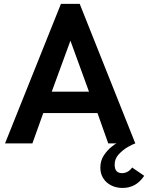

<svg xmlns="http://www.w3.org/2000/svg" viewBox="-20 -726 750 972"><path d="M665 0H528L473.5 -153.5H199L144 0H5.5L288.5 -706.5H383.5ZM430.5 -262 336.5 -520 242 -262ZM600.5 225.5Q568.5 225.5 542.8 212.5Q517 199.5 502.5 176.2Q488 153 488 123Q488 87 506.2 59.8Q524.5 32.5 547.5 15Q567 0 570 0H665Q653.5 3.5 628.8 17.2Q604 31 582.2 54Q560.5 77 560.5 106.5Q560.5 131 570.5 140.8Q580.5 150.5 597.5 150.5Q628.5 150.5 649 122L710 164Q669.5 225.5 600.5 225.5Z"/></svg>

Font: Acari Sans
Style: Bold
Weight: 700
Designer: Alfredo Marco Pradil and Stefan Peev (font) & Cristiano Sobral (main changes)
Foundry: Alfredo Marco Pradil and Stefan Peev (font) & Cristiano Sobral (main changes)
Version: Version 1.063; ttfautohint (v1.8.3)